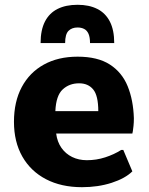

<svg xmlns="http://www.w3.org/2000/svg" viewBox="-20 -776 627 806"><path d="M324.2 9.8Q237.3 9.8 173.1 -23.7Q108.9 -57.1 73.7 -118.9Q38.6 -180.7 38.6 -264.6Q38.6 -349.1 71.3 -410.4Q104 -471.7 164.1 -504.9Q224.1 -538.1 305.7 -538.1Q390.1 -538.1 441.2 -505.1Q492.2 -472.2 515.9 -414.1Q539.6 -356 542 -279.8Q542 -261.7 540.5 -248Q539.1 -234.4 537.8 -226.1Q536.6 -217.8 535.6 -215.3H215.8Q220.2 -180.7 237.8 -155.5Q255.4 -130.4 283 -116.9Q310.5 -103.5 344.7 -103.5Q384.8 -103.5 421.6 -115.5Q458.5 -127.4 488.8 -146.5H497.6L535.6 -56.6Q505.4 -26.9 448.5 -8.5Q391.6 9.8 324.2 9.8ZM212.4 -309.6H392.6Q392.6 -374.5 371.3 -400.4Q350.1 -426.3 312 -426.3Q271 -426.3 243.2 -400.6Q215.3 -375 212.4 -309.6ZM150.4 -595.2Q150.4 -649.9 168.7 -685.5Q187 -721.2 221.7 -738.5Q256.3 -755.9 305.7 -755.9Q354 -755.9 388.4 -738.5Q422.9 -721.2 441.2 -685.5Q459.5 -649.9 459.5 -595.2H357.9Q357.9 -619.6 351.6 -634Q345.2 -648.4 333.3 -654.5Q321.3 -660.6 305.7 -660.6Q281.7 -660.6 267.6 -646.5Q253.4 -632.3 253.4 -595.2Z"/></svg>

Font: Comme ExtraBold
Style: Regular
Weight: 800
Version: Version 1.000;gftools[0.9.27]